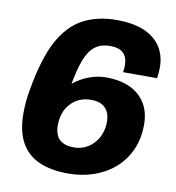

<svg xmlns="http://www.w3.org/2000/svg" viewBox="-80 -771 785 855"><g transform="rotate(10 312.5 -343.5)"><path d="M283 12Q206 12 152 -12Q98 -36 70 -87Q42 -138 42 -219Q42 -244 44.5 -272Q47 -300 53 -331Q77 -469 119.5 -549Q162 -629 227 -664Q292 -699 380 -699Q452 -699 502 -678.5Q552 -658 578.5 -618.5Q605 -579 605 -524Q605 -513 604 -500.5Q603 -488 601 -475H447Q449 -484 449.5 -491.5Q450 -499 450 -505Q450 -543 430.5 -561.5Q411 -580 372 -580Q328 -580 301 -558Q274 -536 258 -492.5Q242 -449 230 -384Q245 -397 267.5 -409.5Q290 -422 318.5 -430.5Q347 -439 378 -439Q441 -439 486 -418Q531 -397 555.5 -357Q580 -317 580 -261Q580 -198 557.5 -147.5Q535 -97 495 -61.5Q455 -26 401 -7Q347 12 283 12ZM289 -107Q318 -107 341.5 -118.5Q365 -130 380 -148Q397 -166 406 -191.5Q415 -217 415 -245Q415 -271 405.5 -290Q396 -309 377 -319Q358 -329 329 -329Q300 -329 276 -318.5Q252 -308 236 -289Q219 -271 210.5 -246Q202 -221 202 -191Q202 -165 211 -146Q220 -127 239.5 -117Q259 -107 289 -107Z"/></g></svg>

Font: Archivo SemiBold ExtraBold
Style: Italic
Weight: 800
Italic angle: -10°
Version: Version 2.001